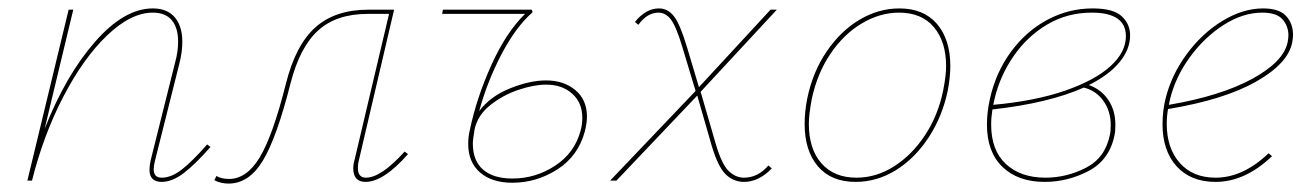

<svg xmlns="http://www.w3.org/2000/svg" viewBox="-20 -429 3106 456"><path d="M480 -80Q444 -39 416.5 -18Q389 3 364 3Q335 3 335 -26Q335 -36 338 -49L396 -281Q403 -306 403 -330Q403 -363 388 -381Q373 -399 343 -399Q291 -399 234.5 -345Q178 -291 130.5 -199.5Q83 -108 56 0H45L143 -406H154L86 -123Q136 -250 205.5 -329.5Q275 -409 343 -409Q377 -409 395 -388Q413 -367 413 -330Q413 -305 406 -278L348 -47Q345 -35 345 -27Q345 -7 364 -7Q387 -7 412 -26.5Q437 -46 472 -86Z M949 -63Q891 3 848 3Q834 3 826.5 -5Q819 -13 819 -29Q819 -39 822 -49L904 -396H853Q779 -396 735.5 -356.5Q692 -317 670 -231Q637 -101 604 -47Q571 7 523 7Q504 7 489 -1L494 -11Q506 -4 524 -4Q566 -4 597 -55.5Q628 -107 659 -230Q682 -322 729 -364Q776 -406 855 -406H916L832 -47Q830 -40 830 -30Q830 -7 849 -7Q885 -7 941 -69Z M1374 -152Q1374 -137 1369 -117Q1353 -58 1303.5 -26.5Q1254 5 1197 5Q1148 5 1120 -19.5Q1092 -44 1092 -87Q1092 -105 1096 -121Q1112 -197 1147 -274.5Q1182 -352 1227 -396H1030L1032 -406H1243L1245 -400Q1205 -365 1171 -300Q1137 -235 1118 -165Q1144 -200 1191 -219Q1238 -238 1277 -238Q1319 -238 1346.5 -215Q1374 -192 1374 -152ZM1363 -149Q1363 -185 1339 -206.5Q1315 -228 1277 -228Q1248 -228 1211 -215.5Q1174 -203 1144 -179Q1114 -155 1107 -121Q1103 -97 1103 -88Q1103 -47 1127.5 -26Q1152 -5 1197 -5Q1252 -5 1298.5 -35.5Q1345 -66 1359 -119Q1363 -134 1363 -149Z M1805 -36 1813 -29Q1782 3 1747 3Q1722 3 1703.5 -15Q1685 -33 1670 -84L1636 -202L1444 0H1429L1632 -213L1601 -316Q1586 -366 1573.5 -382.5Q1561 -399 1544 -399Q1517 -399 1496 -370L1488 -377Q1514 -409 1545 -409Q1566 -409 1580.5 -390.5Q1595 -372 1611 -319L1640 -222L1810 -406H1825L1644 -211L1680 -87Q1694 -39 1710.5 -23Q1727 -7 1747 -7Q1780 -7 1805 -36Z M1891 -135Q1891 -163 1897 -194Q1910 -258 1943.5 -307Q1977 -356 2022 -382.5Q2067 -409 2116 -409Q2174 -409 2205.5 -372Q2237 -335 2237 -272Q2237 -246 2231 -214Q2218 -152 2185.5 -102.5Q2153 -53 2108 -25Q2063 3 2012 3Q1954 3 1922.5 -34Q1891 -71 1891 -135ZM2220 -214Q2227 -249 2227 -272Q2227 -330 2198 -364.5Q2169 -399 2115 -399Q2070 -399 2027 -373.5Q1984 -348 1952.5 -301.5Q1921 -255 1908 -194Q1901 -157 1901 -135Q1901 -75 1931 -41Q1961 -7 2014 -7Q2061 -7 2103.5 -34Q2146 -61 2177 -108Q2208 -155 2220 -214Z M2566 -227Q2595 -217 2612 -192Q2629 -167 2629 -133Q2629 -116 2627 -108Q2615 -49 2565.5 -23Q2516 3 2461 3Q2398 3 2361 -32.5Q2324 -68 2324 -133Q2324 -163 2331 -194Q2345 -257 2381 -306Q2417 -355 2467.5 -382Q2518 -409 2575 -409Q2624 -409 2644 -390.5Q2664 -372 2664 -345Q2664 -312 2639 -281.5Q2614 -251 2566 -227ZM2654 -343Q2654 -399 2573 -399Q2515 -399 2467.5 -371Q2420 -343 2387.5 -296Q2355 -249 2342 -194L2339 -180Q2438 -189 2509 -213.5Q2580 -238 2617 -271.5Q2654 -305 2654 -343ZM2618 -132Q2618 -165 2600.5 -189.5Q2583 -214 2554 -221Q2471 -184 2337 -169Q2334 -150 2334 -133Q2334 -72 2369 -39.5Q2404 -7 2463 -7Q2513 -7 2559 -30.5Q2605 -54 2616 -109Q2618 -117 2618 -132Z M3051 -346Q3051 -340 3049 -328Q3039 -278 2963 -235Q2887 -192 2754 -170Q2751 -152 2751 -135Q2751 -77 2782 -42Q2813 -7 2867 -7Q2932 -7 2993 -65L3001 -58Q2937 3 2867 3Q2808 3 2774.5 -34Q2741 -71 2741 -134Q2741 -165 2748 -194Q2762 -251 2798.5 -300.5Q2835 -350 2883.5 -379.5Q2932 -409 2980 -409Q3018 -409 3034.5 -391Q3051 -373 3051 -346ZM3040 -345Q3040 -367 3026 -383Q3012 -399 2978 -399Q2932 -399 2886.5 -370Q2841 -341 2806.5 -294Q2772 -247 2759 -194L2756 -180Q2879 -201 2953.5 -241.5Q3028 -282 3038 -328Q3040 -338 3040 -345Z"/></svg>

Font: Ysabeau Hairline
Style: Italic
Weight: 100
Italic angle: -12°
Designer: Christian Thalmann (Catharsis Fonts)
Version: Version 0.003